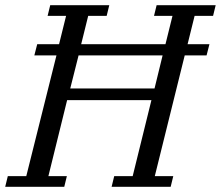

<svg xmlns="http://www.w3.org/2000/svg" viewBox="-41 -718 849 738"><path d="M-11 -41H60L176 -505H91L102 -548H186L213 -657H142L152 -698H379L369 -657H298L271 -548H595L622 -657H551L561 -698H788L778 -657H707L680 -548H764L753 -505H669L554 -41H625L615 0H388L398 -41H469L541 -333H217L145 -41H216L206 0H-21ZM229 -378H553L584 -505H261Z"/></svg>

Font: IBM Plex Serif
Style: Italic
Weight: 400
Italic angle: -14°
Designer: Mike Abbink, Paul van der Laan, Pieter van Rosmalen
Foundry: Bold Monday
Version: Version 3.001